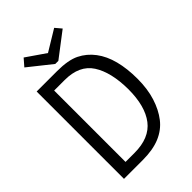

<svg xmlns="http://www.w3.org/2000/svg" viewBox="-235 -880 970 970"><g transform="rotate(-45 250.0 -395.0)"><path d="M54 -623H199Q279 -623 323.5 -601Q368 -579 399 -538Q430 -497 445 -439Q460 -381 460 -308Q460 -236 442 -179Q424 -122 392.5 -81.5Q361 -41 311 -20Q261 1 187 1H54ZM120 -564V-54H184Q291 -54 340.5 -118.5Q390 -183 390 -304Q389 -426 344.5 -495Q300 -564 195 -564ZM372 -755 241 -655H219L96 -753L129 -791L232 -720L344 -788Z"/></g></svg>

Font: Inconsolata
Style: Regular
Weight: 400
Designer: Raph Levien, Kirill Tkachev
Foundry: Cyreal
Version: Version 1.013